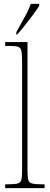

<svg xmlns="http://www.w3.org/2000/svg" viewBox="-20 -979 259 999"><path d="M7 0V-20H18Q55 -20 71 -24Q87 -28 91 -43.5Q95 -59 95 -94V-662Q95 -699 91 -715.5Q87 -732 72.5 -736Q58 -740 28 -740H7V-760H123V-94Q123 -59 127 -43.5Q131 -28 147.5 -24Q164 -20 200 -20H212V0ZM65 -812Q87 -852 107.5 -888.5Q128 -925 140 -959H184V-949Q174 -932 154 -905Q134 -878 111.5 -849.5Q89 -821 69 -799H65Z"/></svg>

Font: Noto Serif Armenian Condensed Thin
Style: Regular
Weight: 100
Width: 3
Designer: Monotype Design Team
Foundry: Monotype Imaging Inc.
Version: Version 2.008; ttfautohint (v1.8.4.7-5d5b)